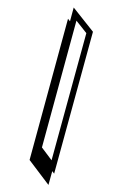

<svg xmlns="http://www.w3.org/2000/svg" viewBox="-210 -660 594 929"><g transform="rotate(-10 87.5 -195.0)"><path d="M190.9 -544.4 220.2 -606.9 291.5 -475.1 -12.7 168.5 -19.5 154.8 -49.3 217.3 -118.2 82.5 183.6 -558.1ZM222.2 -542 -48.8 33.2 -13.7 102.5 258.8 -474.1Z"/></g></svg>

Font: XB Kayhan Sayeh
Style: Regular
Weight: 700
Designer: Behnam
Foundry: Irmug
Version: Version 7.300 2009